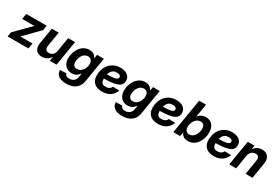

<svg xmlns="http://www.w3.org/2000/svg" viewBox="88 -2001 5056 3484"><g transform="rotate(30 2616.5 -258.5)"><path d="M6.3 0 22 -94.7 328.1 -405.3 328.6 -407.2H75.7L94.7 -522.5H522.9L506.3 -421.4L208 -116.7V-114.7H460L441.4 0Z M725.1 9.8Q669.9 9.8 632.8 -14.2Q595.7 -38.1 580.6 -83.7Q565.4 -129.4 576.2 -193.8L630.4 -522.5H774.9L724.6 -220.2Q716.3 -168.9 737.1 -141.4Q757.8 -113.8 803.2 -113.8Q833 -113.8 858.2 -126.2Q883.3 -138.7 900.6 -164.6Q918 -190.4 924.3 -229.5L972.7 -522.5H1117.2L1030.8 0H889.6L911.6 -134.8H932.6Q897.5 -66.4 846.2 -28.3Q794.9 9.8 725.1 9.8Z M1353 211.9Q1279.3 211.9 1230.2 191.7Q1181.2 171.4 1156.5 135.3Q1131.8 99.1 1131.3 51.3L1265.6 45.9Q1268.1 64 1278.6 77.6Q1289.1 91.3 1307.9 98.6Q1326.7 106 1354.5 106Q1411.6 106 1448.5 75.4Q1485.4 44.9 1494.1 -10.7L1506.8 -89.4H1503.4Q1484.4 -61 1461.2 -41.3Q1438 -21.5 1409.4 -11.5Q1380.9 -1.5 1345.7 -1.5Q1286.6 -1.5 1243.9 -27.1Q1201.2 -52.7 1178 -99.6Q1154.8 -146.5 1154.8 -210.4Q1154.8 -270.5 1172.9 -327.9Q1190.9 -385.3 1225.3 -431.4Q1259.8 -477.5 1308.3 -504.9Q1356.9 -532.2 1417 -532.2Q1445.3 -532.2 1469 -525.6Q1492.7 -519 1511 -506.8Q1529.3 -494.6 1542.5 -477.8Q1555.7 -460.9 1563.5 -440.9H1565.4L1579.1 -522.5H1721.7L1637.2 -11.7Q1624.5 67.9 1585 117.2Q1545.4 166.5 1485.8 189.2Q1426.3 211.9 1353 211.9ZM1387.7 -115.7Q1425.3 -115.7 1454.3 -133.1Q1483.4 -150.4 1503.9 -179.2Q1524.4 -208 1535.2 -242.9Q1545.9 -277.8 1545.9 -313Q1545.9 -361.8 1521.7 -389.6Q1497.6 -417.5 1453.6 -417.5Q1416.5 -417.5 1387.7 -399.7Q1358.9 -381.8 1339.4 -352.3Q1319.8 -322.8 1309.8 -287.1Q1299.8 -251.5 1299.8 -215.8Q1299.8 -167.5 1322.8 -141.6Q1345.7 -115.7 1387.7 -115.7Z M1988.3 11.7Q1914.1 11.7 1860.6 -15.1Q1807.1 -42 1780.8 -95.9Q1754.4 -149.9 1760.3 -229.5Q1764.6 -297.4 1789.1 -353.3Q1813.5 -409.2 1854.5 -449.5Q1895.5 -489.7 1949.7 -511.7Q2003.9 -533.7 2067.9 -533.7Q2126 -533.7 2171.6 -515.6Q2217.3 -497.6 2243.9 -462.2Q2270.5 -426.8 2270.5 -374.5Q2270.5 -320.8 2240.2 -288.1Q2210 -255.4 2152.1 -238.3Q2094.2 -221.2 2010.3 -215.3Q1926.3 -209.5 1817.9 -209.5L1833 -302.2Q1926.3 -302.2 1985.6 -306.2Q2044.9 -310.1 2077.6 -318.4Q2110.4 -326.7 2123 -340.1Q2135.7 -353.5 2135.7 -371.6Q2135.7 -396.5 2114.5 -410.4Q2093.3 -424.3 2053.2 -424.3Q2007.8 -424.3 1978.8 -406.2Q1949.7 -388.2 1933.1 -358.9Q1916.5 -329.6 1909.4 -294.4Q1902.3 -259.3 1900.9 -224.6Q1898.4 -189 1905 -159.7Q1911.6 -130.4 1933.6 -113.5Q1955.6 -96.7 1999.5 -96.7Q2045.9 -96.7 2076.2 -115.5Q2106.4 -134.3 2118.7 -165.5L2252.9 -161.6Q2225.6 -83.5 2157.7 -35.9Q2089.8 11.7 1988.3 11.7Z M2523.4 211.9Q2449.7 211.9 2400.6 191.7Q2351.6 171.4 2326.9 135.3Q2302.2 99.1 2301.8 51.3L2436 45.9Q2438.5 64 2449 77.6Q2459.5 91.3 2478.3 98.6Q2497.1 106 2524.9 106Q2582 106 2618.9 75.4Q2655.8 44.9 2664.6 -10.7L2677.2 -89.4H2673.8Q2654.8 -61 2631.6 -41.3Q2608.4 -21.5 2579.8 -11.5Q2551.3 -1.5 2516.1 -1.5Q2457 -1.5 2414.3 -27.1Q2371.6 -52.7 2348.4 -99.6Q2325.2 -146.5 2325.2 -210.4Q2325.2 -270.5 2343.3 -327.9Q2361.3 -385.3 2395.8 -431.4Q2430.2 -477.5 2478.8 -504.9Q2527.3 -532.2 2587.4 -532.2Q2615.7 -532.2 2639.4 -525.6Q2663.1 -519 2681.4 -506.8Q2699.7 -494.6 2712.9 -477.8Q2726.1 -460.9 2733.9 -440.9H2735.8L2749.5 -522.5H2892.1L2807.6 -11.7Q2794.9 67.9 2755.4 117.2Q2715.8 166.5 2656.2 189.2Q2596.7 211.9 2523.4 211.9ZM2558.1 -115.7Q2595.7 -115.7 2624.8 -133.1Q2653.8 -150.4 2674.3 -179.2Q2694.8 -208 2705.6 -242.9Q2716.3 -277.8 2716.3 -313Q2716.3 -361.8 2692.1 -389.6Q2668 -417.5 2624 -417.5Q2586.9 -417.5 2558.1 -399.7Q2529.3 -381.8 2509.8 -352.3Q2490.2 -322.8 2480.2 -287.1Q2470.2 -251.5 2470.2 -215.8Q2470.2 -167.5 2493.2 -141.6Q2516.1 -115.7 2558.1 -115.7Z M3158.7 11.7Q3084.5 11.7 3031 -15.1Q2977.5 -42 2951.2 -95.9Q2924.8 -149.9 2930.7 -229.5Q2935.1 -297.4 2959.5 -353.3Q2983.9 -409.2 3024.9 -449.5Q3065.9 -489.7 3120.1 -511.7Q3174.3 -533.7 3238.3 -533.7Q3296.4 -533.7 3342 -515.6Q3387.7 -497.6 3414.3 -462.2Q3440.9 -426.8 3440.9 -374.5Q3440.9 -320.8 3410.6 -288.1Q3380.4 -255.4 3322.5 -238.3Q3264.6 -221.2 3180.7 -215.3Q3096.7 -209.5 2988.3 -209.5L3003.4 -302.2Q3096.7 -302.2 3156 -306.2Q3215.3 -310.1 3248 -318.4Q3280.8 -326.7 3293.5 -340.1Q3306.2 -353.5 3306.2 -371.6Q3306.2 -396.5 3284.9 -410.4Q3263.7 -424.3 3223.6 -424.3Q3178.2 -424.3 3149.2 -406.2Q3120.1 -388.2 3103.5 -358.9Q3086.9 -329.6 3079.8 -294.4Q3072.8 -259.3 3071.3 -224.6Q3068.8 -189 3075.4 -159.7Q3082 -130.4 3104 -113.5Q3126 -96.7 3169.9 -96.7Q3216.3 -96.7 3246.6 -115.5Q3276.9 -134.3 3289.1 -165.5L3423.3 -161.6Q3396 -83.5 3328.1 -35.9Q3260.3 11.7 3158.7 11.7Z M3783.7 10.3Q3745.1 10.3 3715.8 -1.5Q3686.5 -13.2 3667 -34.9Q3647.5 -56.6 3637.2 -85.9H3635.3L3621.1 0H3478.5L3598.6 -727.5H3743.2L3697.8 -449.2H3699.7Q3715.3 -475.6 3739.3 -493.9Q3763.2 -512.2 3793.2 -522.2Q3823.2 -532.2 3857.4 -532.2Q3915 -532.2 3957.3 -505.6Q3999.5 -479 4022.9 -430.4Q4046.4 -381.8 4046.4 -314.5Q4046.4 -256.3 4029.3 -198.7Q4012.2 -141.1 3978.8 -93.8Q3945.3 -46.4 3896.5 -18.1Q3847.7 10.3 3783.7 10.3ZM3747.1 -106.9Q3785.2 -106.9 3814 -125.7Q3842.8 -144.5 3862.3 -175Q3881.8 -205.6 3891.6 -241.9Q3901.4 -278.3 3901.4 -313.5Q3901.4 -362.3 3878.7 -388.9Q3856 -415.5 3813.5 -415.5Q3776.4 -415.5 3746.8 -397.7Q3717.3 -379.9 3696.8 -350.1Q3676.3 -320.3 3665.5 -284.4Q3654.8 -248.5 3654.8 -212.9Q3654.8 -163.6 3679 -135.3Q3703.1 -106.9 3747.1 -106.9Z M4329.6 11.7Q4255.4 11.7 4201.9 -15.1Q4148.4 -42 4122.1 -95.9Q4095.7 -149.9 4101.6 -229.5Q4106 -297.4 4130.4 -353.3Q4154.8 -409.2 4195.8 -449.5Q4236.8 -489.7 4291 -511.7Q4345.2 -533.7 4409.2 -533.7Q4467.3 -533.7 4512.9 -515.6Q4558.6 -497.6 4585.2 -462.2Q4611.8 -426.8 4611.8 -374.5Q4611.8 -320.8 4581.5 -288.1Q4551.3 -255.4 4493.4 -238.3Q4435.5 -221.2 4351.6 -215.3Q4267.6 -209.5 4159.2 -209.5L4174.3 -302.2Q4267.6 -302.2 4326.9 -306.2Q4386.2 -310.1 4418.9 -318.4Q4451.7 -326.7 4464.4 -340.1Q4477.1 -353.5 4477.1 -371.6Q4477.1 -396.5 4455.8 -410.4Q4434.6 -424.3 4394.5 -424.3Q4349.1 -424.3 4320.1 -406.2Q4291 -388.2 4274.4 -358.9Q4257.8 -329.6 4250.7 -294.4Q4243.7 -259.3 4242.2 -224.6Q4239.7 -189 4246.3 -159.7Q4252.9 -130.4 4274.9 -113.5Q4296.9 -96.7 4340.8 -96.7Q4387.2 -96.7 4417.5 -115.5Q4447.8 -134.3 4460 -165.5L4594.2 -161.6Q4566.9 -83.5 4499 -35.9Q4431.2 11.7 4329.6 11.7Z M4841.3 -288.1 4793.9 0H4649.4L4735.8 -522.5H4876.5L4855 -387.7L4833.5 -392.1Q4868.2 -460.4 4917.5 -496.3Q4966.8 -532.2 5033.7 -532.2Q5091.3 -532.2 5129.9 -507.1Q5168.5 -481.9 5184.6 -435.3Q5200.7 -388.7 5189.5 -323.7L5136.2 0H4991.7L5042.5 -307.1Q5051.3 -358.4 5030.5 -383.5Q5009.8 -408.7 4967.3 -408.7Q4935.5 -408.7 4909.4 -394.8Q4883.3 -380.9 4865.7 -354.2Q4848.1 -327.6 4841.3 -288.1Z"/></g></svg>

Font: Inter 28pt
Style: Bold Italic
Weight: 700
Italic angle: -9.3988°
Designer: Rasmus Andersson
Foundry: rsms
Version: Version 4.001;git-66647c0bb